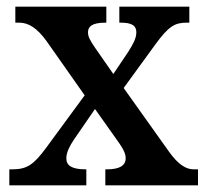

<svg xmlns="http://www.w3.org/2000/svg" viewBox="-20 -556 619 576"><path d="M8 0H239V-48H237C196 -48 179 -59 179 -81C179 -100 190 -119 201 -136L265 -229L321 -150C351 -109 357 -96 357 -81C357 -59 338 -48 301 -48H296V0H574V-48H561C538 -48 515 -62 487 -101L351 -292L447 -424C486 -477 504 -488 540 -488H548V-536H338V-488H341C369 -488 389 -483 389 -459C389 -441 379 -423 365 -401L320 -334L265 -413C251 -434 244 -445 244 -459C244 -475 254 -488 296 -488H299V-536H26V-488H38C67 -488 92 -470 118 -435L234 -270L118 -112C81 -62 61 -48 17 -48H8Z"/></svg>

Font: Noto Serif Armenian SemiCondensed SemiBold
Style: Regular
Weight: 600
Width: 4
Designer: Monotype Design Team
Foundry: Monotype Imaging Inc.
Version: Version 2.008